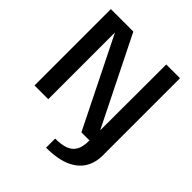

<svg xmlns="http://www.w3.org/2000/svg" viewBox="-241 -825 1200 1200"><g transform="rotate(45 359.0 -225.5)"><path d="M367 224Q418.5 224 462.5 216.2Q506.5 208.5 541.5 191.5Q576.5 174.5 601.5 148.2Q626.5 122 639.5 85.2Q652.5 48.5 652.5 0H527Q527 32.5 520.5 59Q514 85.5 496.8 104.5Q479.5 123.5 448 133.5Q416.5 143.5 367 143.5ZM41 0H162.5V-618H148.5L455.5 0H652V-675H530.5L529.5 -58H546.5L239.5 -675H41Z"/></g></svg>

Font: Anybody UltraCondensed Thin Medium
Style: Regular
Weight: 500
Version: Version 1.111